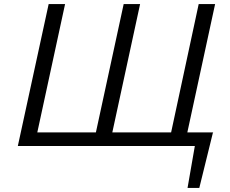

<svg xmlns="http://www.w3.org/2000/svg" viewBox="-20 -720 1136 947"><path d="M905 207 941 0H68L220 -700H301L164 -67H453L590 -700H671L534 -67H824L960 -700H1041L904 -67H1032L1030 -65L963 207Z"/></svg>

Font: Isabella Sans
Style: Italic
Weight: 400
Italic angle: -12°
Designer: Christian Thalmann (Catharsis Fonts), Cristiano Sobral
Foundry: The Isabella Sans Project Authors
Version: Version 2.026; ttfautohint (v1.8.4.7-5d5b-dirty)